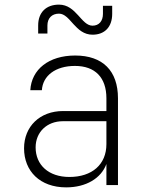

<svg xmlns="http://www.w3.org/2000/svg" viewBox="-20 -800 640 830"><path d="M380 -650C433 -650 465 -684 465 -740V-775H425V-740C425 -709 408 -689 380 -689C331 -689 310 -780 235 -780C179 -780 145 -746 145 -690V-655H185V-690C185 -721 204 -741 235 -741C284 -741 305 -650 380 -650ZM266 10C352 10 417 -29 440 -91V0H490V-375C490 -494 424 -560 305 -560C191 -560 116 -500 111 -410H161C165 -473 220 -515 304 -515C391 -515 440 -465 440 -375V-320H253C152 -320 84 -253 84 -159C84 -60 153 10 266 10ZM280 -35C190 -35 134 -87 134 -163C134 -228 182 -276 252 -276H440V-177C440 -89 378 -35 280 -35Z"/></svg>

Font: JetBrains Mono Thin
Style: Regular
Weight: 100
Monospace: yes
Designer: Philipp Nurullin, Konstantin Bulenkov
Foundry: JetBrains
Version: Version 2.305